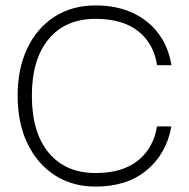

<svg xmlns="http://www.w3.org/2000/svg" viewBox="-20 -680 696 708"><path d="M45 -327Q45 -427 80.8 -502Q116.5 -577 181.2 -618.5Q246 -660 332.5 -660Q410.5 -660 469.8 -632.2Q529 -604.5 565.5 -554.8Q602 -505 612 -439.5H559Q547.5 -518.5 490.2 -564.5Q433 -610.5 332.5 -610.5Q221.5 -610.5 159.5 -536Q97.5 -461.5 97.5 -327Q97.5 -191.5 159.5 -116.8Q221.5 -42 332.5 -42Q431.5 -42 488.8 -88Q546 -134 559 -214H612Q594 -113.5 521.5 -52.8Q449 8 332.5 8Q246.5 8 181.8 -34Q117 -76 81 -151.2Q45 -226.5 45 -327Z"/></svg>

Font: Overused Grotesk Light
Style: Regular
Weight: 300
Version: Version 0.004